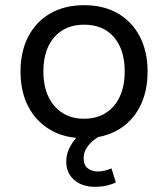

<svg xmlns="http://www.w3.org/2000/svg" viewBox="-20 -523 648 739"><path d="M304 9Q229 9 174 -23Q119 -55 89 -112.5Q59 -170 59 -248Q59 -325 89 -382.5Q119 -440 174 -471.5Q229 -503 304 -503Q379 -503 433.5 -471.5Q488 -440 518 -382.5Q548 -325 548 -248Q548 -170 518.5 -112.5Q489 -55 434 -23Q379 9 304 9ZM303 -66Q376 -66 418 -115Q460 -164 460 -248Q460 -332 418.5 -380Q377 -428 304 -428Q231 -428 189 -380Q147 -332 147 -248Q147 -164 189.5 -115Q232 -66 303 -66ZM345 196Q296 196 265.5 169.5Q235 143 235 99Q235 59 262 22Q289 -15 334 -37L367 0Q352 7 337 19.5Q322 32 312 49Q302 66 302 86Q302 113 318 125Q334 137 356 137Q369 137 382.5 134Q396 131 409 125L426 179Q410 187 390 191.5Q370 196 345 196Z"/></svg>

Font: Nunito Sans 8pt
Style: Regular
Weight: 400
Version: Version 3.101;gftools[0.9.27]